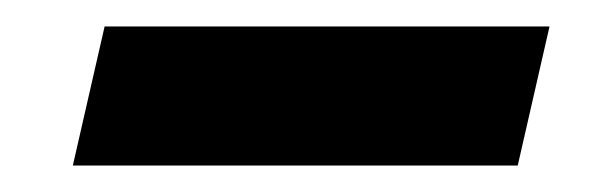

<svg xmlns="http://www.w3.org/2000/svg" viewBox="-20 -699 460 145"><path d="M371 -574H35L59 -679H395Z"/></svg>

Font: Arvo
Style: Bold Italic
Weight: 700
Italic angle: -13°
Designer: Anton Koovit (Cyrillic Expansion: Cyreal)
Foundry: Anton Koovit, Yassin Baggar
Version: Version 3.000